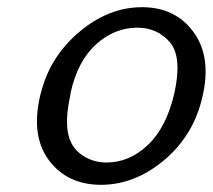

<svg xmlns="http://www.w3.org/2000/svg" viewBox="-20 -506 592 534"><path d="M91 -237Q92 -240 93 -245Q94 -250 95 -252Q121 -351 202 -418.5Q283 -486 375 -486Q468 -486 518.5 -416.5Q569 -347 543 -237Q519 -130 437 -61Q355 8 261 8Q168 8 117 -59Q66 -126 91 -237ZM176 -246V-243Q164 -191 167 -152Q171 -103 203 -78.5Q235 -54 276 -54Q340 -54 391.5 -103Q443 -152 465 -247Q487 -347 453 -388Q418 -429 362 -429Q298 -429 246.5 -382Q195 -335 176 -246Z"/></svg>

Font: Coval
Style: Light Italic
Weight: 300
Foundry: Context Ltd
Version: Version 001.000